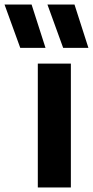

<svg xmlns="http://www.w3.org/2000/svg" viewBox="-118 -828 410 848"><path d="M49 0V-547H195V0ZM161 -616.5 91.5 -808H211L272.5 -616.5ZM-28.5 -616.5 -98 -808H21.5L83 -616.5Z"/></svg>

Font: Encode Sans Cnd
Style: Bold
Weight: 700
Width: 3
Designer: Multiple Designers
Foundry: Impallari Type
Version: Version 3.002; ttfautohint (v1.8.3) -l 8 -r 50 -G 200 -x 14 